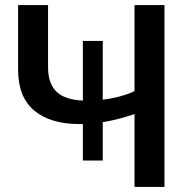

<svg xmlns="http://www.w3.org/2000/svg" viewBox="-20 -733 750 753"><path d="M305 -103.5V-246.5H291Q177.5 -246.5 114.2 -299.5Q51 -352.5 51 -459.5V-713H168.5V-469Q168.5 -407 200.5 -374.5Q232.5 -342 305 -338.5V-572.5H383V-342Q420 -346.5 452.2 -355.5Q484.5 -364.5 507.5 -375.5V-713H625V0H507.5V-285.5Q480.5 -276.5 449.2 -268Q418 -259.5 383 -254V-103.5Z"/></svg>

Font: Heraclito Medium
Style: Regular
Weight: 500
Designer: Kostas Bartsokas (font) & Cristiano Sobral (main changes)
Foundry: Kostas Bartsokas (font) & Cristiano Sobral (main changes)
Version: Version 1.00;July 8, 2020;FontCreator 13.0.0.2655 64-bit